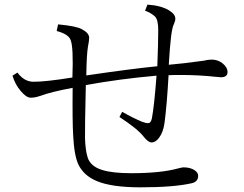

<svg xmlns="http://www.w3.org/2000/svg" viewBox="-20 -800 1040 817"><path d="M345.2 -438Q340.8 -249 341.8 -210.9Q343.3 -161.1 353 -129.9Q365.2 -91.8 415 -76.7Q458 -63 539.1 -63Q663.6 -63 736.3 -83Q754.9 -87.9 761.2 -87.9Q788.1 -87.9 806.6 -76.7Q823.2 -66.4 823.2 -51.8Q823.2 -25.9 794.4 -20Q718.3 -2.9 577.1 -2.9Q454.6 -2.9 391.1 -29.8Q336.9 -52.7 314 -99.1Q295.9 -136.7 291.5 -221.2Q287.6 -284.2 289.1 -426.3Q197.3 -409.2 148.4 -391.1Q129.4 -384.3 110.4 -384.3Q91.8 -384.3 67.9 -413.1Q44.4 -440.4 33.2 -478L54.2 -491.2Q83 -452.1 123 -452.1Q175.3 -452.1 288.1 -470.2Q293 -600.1 280.3 -630.4Q270.5 -655.3 221.2 -668L227.1 -696.3Q306.2 -689 329.1 -675.3Q359.4 -659.2 359.4 -639.2Q359.4 -627.4 354.5 -603Q348.6 -570.3 347.2 -479Q543 -507.8 649.4 -518.1Q653.3 -615.2 653.3 -672.4Q653.3 -717.8 638.2 -731Q619.6 -747.1 597.2 -754.4L607.4 -780.3Q663.1 -776.9 697.8 -756.8Q726.1 -740.2 726.1 -720.2Q726.1 -710.4 718.3 -693.4Q706.5 -668.9 698.2 -524.4Q757.8 -529.3 845.2 -541.5Q866.2 -546.4 880.4 -546.4Q906.2 -546.4 926.3 -531.2Q948.2 -513.7 948.2 -493.2Q948.2 -471.2 919.4 -471.2Q914.6 -471.2 898.4 -473.1Q824.7 -481 748 -481Q715.3 -481 697.3 -480Q690.4 -356 680.2 -277.8Q674.8 -236.8 656.2 -212.9Q641.6 -193.8 625 -193.8Q610.4 -193.8 590.3 -219.7Q564.5 -252.4 488.3 -302.2L500 -324.2Q545.9 -297.9 585 -281.7Q600.1 -275.9 611.3 -275.9Q621.1 -275.9 626 -294.9Q636.2 -346.7 646 -478Q490.2 -464.4 345.2 -438Z"/></svg>

Font: I.Ming
Style: Regular
Weight: 400
Designer: Ichiten Fonts Project
Version: Version 6.11; Dec 27, 2019